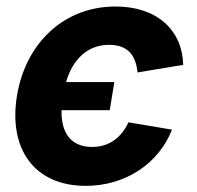

<svg xmlns="http://www.w3.org/2000/svg" viewBox="-20 -573 620 603"><path d="M339.1 -315.3H187.5C208.1 -386.7 255 -432.2 322.4 -432.2C382.8 -432.2 407 -397.7 411.9 -345.5L555.4 -369.3C552.2 -480.8 470.9 -552.6 343 -552.6C180 -552.6 60.4 -436.8 33.4 -272.7C6 -107.6 85.9 10.7 249.3 10.7C375 10.7 478.7 -60 520.2 -165.8L383.5 -188.9C362.9 -144.5 326.3 -111.5 269.5 -111.5C202.1 -111.5 171.5 -156.6 173.3 -226.9H324.6Z"/></svg>

Font: Margiela Sans
Style: Bold Italic
Weight: 700
Italic angle: -9.39999°
Designer: Stefan Endress, Andreas Faust
Version: Version 1.100;FEAKit 1.0